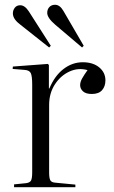

<svg xmlns="http://www.w3.org/2000/svg" viewBox="-20 -785 478 805"><path d="M39 0V-12L89 -17Q105 -19 110 -28Q115 -37 115 -63V-430Q115 -466 109 -478.5Q103 -491 82 -492L33 -496L34 -506L181 -517L185 -512V-414H187Q209 -467 246 -495.5Q283 -524 327 -524Q370 -524 396 -502.5Q422 -481 422 -448Q422 -423 408 -407Q394 -391 365 -391Q340 -391 328 -402Q316 -413 316 -428Q316 -441 324 -455.5Q332 -470 347 -491Q308 -502 271 -485Q234 -468 210 -431Q186 -394 186 -345V-62Q186 -38 191 -29Q196 -20 213 -19L296 -11V0ZM324 -586 212 -681Q178 -710 178 -731Q178 -746 187 -755.5Q196 -765 211 -765Q231 -765 246 -739L331 -593ZM186 -586 66 -681Q51 -692 42.5 -704Q34 -716 34 -729Q34 -742 42 -752.5Q50 -763 65 -763Q84 -763 101 -737L193 -593Z"/></svg>

Font: Literata 72pt Light
Style: Regular
Weight: 300
Designer: Latin by Veronika Burian and Jose Scaglione. Greek by Irene Vlachou. Cyrillic by Vera Evstafieva.
Foundry: TypeTogether
Version: Version 3.002